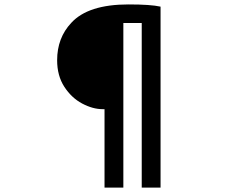

<svg xmlns="http://www.w3.org/2000/svg" viewBox="-20 -791 1040 867"><path d="M238 -519Q238 -620 302 -688Q378 -771 560 -771Q661 -771 705 -761V56H620V-687H537V56H452V-298H444Q399 -298 351 -323.5Q303 -349 270.5 -399Q238 -449 238 -519Z"/></svg>

Font: Merged Yaku Han JP SemiBold
Style: Regular
Weight: 600
Designer: Ryoko NISHIZUKA 西塚涼子 (kana, bopomofo & ideographs); Paul D. Hunt (Latin, Greek & Cyrillic); Sandoll Communications 산돌커뮤니
Foundry: Adobe
Version: Version 2.004